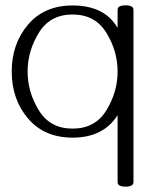

<svg xmlns="http://www.w3.org/2000/svg" viewBox="-20 -508 574 727"><path d="M455.1 -487.8Q425.3 -487.8 425.3 -470.7V-402.3Q376 -487.3 254.9 -487.3Q147.9 -487.3 86.2 -414.8Q24.4 -342.3 24.4 -237.3Q24.4 -131.8 86.2 -59.3Q147.9 13.2 254.9 13.2Q371.1 13.2 425.3 -71.8V181.6Q425.3 198.7 455.1 198.7Q485.4 198.7 485.4 181.6V-470.7Q485.4 -487.8 455.1 -487.8ZM254.9 -453.1Q340.3 -453.1 382.8 -383.8Q425.3 -314.5 425.3 -237.3Q425.3 -159.7 382.8 -90.3Q340.3 -21 254.9 -21Q169.4 -21 127 -90.3Q84.5 -159.7 84.5 -237.3Q84.5 -314.5 127 -383.8Q169.4 -453.1 254.9 -453.1Z"/></svg>

Font: Gayathri Thin
Style: Regular
Weight: 100
Designer: Binoy Dominic <binoy.domenic@gmail.com>
Foundry: SMC
Version: Version 1.000